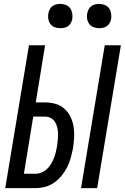

<svg xmlns="http://www.w3.org/2000/svg" viewBox="-20 -968 642 988"><path d="M397 0 519 -735H602L480 0ZM7 0 129 -735H212L164 -441H212Q240 -441 266 -433.5Q292 -426 311.5 -408.5Q331 -391 342.5 -367.5Q354 -344 358.5 -317Q363 -290 361.5 -262Q360 -234 356 -207Q351 -182 344.5 -157.5Q338 -133 326.5 -109.5Q315 -86 298 -65Q281 -44 259 -28.5Q237 -13 212 -6.5Q187 0 162 0ZM162 -74Q178 -74 194 -80.5Q210 -87 222 -98.5Q234 -110 243 -125Q252 -140 258 -155.5Q264 -171 267.5 -186.5Q271 -202 274 -218Q276 -234 277.5 -250Q279 -266 278.5 -281.5Q278 -297 274.5 -312.5Q271 -328 263 -340.5Q255 -353 241.5 -360.5Q228 -368 212 -368H151L103 -74ZM490 -823Q475 -823 461.5 -828Q448 -833 439.5 -844.5Q431 -856 428.5 -870.5Q426 -885 429 -900Q431 -910 436 -920Q441 -930 450 -936.5Q459 -943 469.5 -945.5Q480 -948 490 -948Q505 -948 519 -942.5Q533 -937 541 -925.5Q549 -914 551.5 -899.5Q554 -885 552 -870Q550 -860 544.5 -850Q539 -840 530 -833.5Q521 -827 510.5 -825Q500 -823 490 -823ZM290 -823Q275 -823 261.5 -828Q248 -833 239.5 -844.5Q231 -856 228.5 -870.5Q226 -885 229 -900Q231 -910 236 -920Q241 -930 250 -936.5Q259 -943 269.5 -945.5Q280 -948 290 -948Q305 -948 319 -942.5Q333 -937 341 -925.5Q349 -914 351.5 -899.5Q354 -885 352 -870Q350 -860 344.5 -850Q339 -840 330 -833.5Q321 -827 310.5 -825Q300 -823 290 -823Z"/></svg>

Font: Iosevka Curly Extended
Style: Italic
Weight: 400
Width: 7
Italic angle: -9°
Monospace: yes
Designer: Belleve Invis
Foundry: Belleve Invis
Version: Version 11.1.0; ttfautohint (v1.8.3)